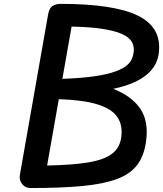

<svg xmlns="http://www.w3.org/2000/svg" viewBox="-20 -948 822 968"><path d="M132.5 0Q108.5 0 92 -19.5Q75.5 -39 80.5 -68L222.5 -875Q228.5 -908 245.5 -918.2Q262.5 -928.5 285.5 -928.5Q552.5 -928.5 673.8 -869.8Q795 -811 781 -684.5Q778 -652.5 763.5 -624.5Q749 -596.5 721.5 -573Q694 -549.5 651.8 -531Q609.5 -512.5 550.5 -500Q642 -465 686.5 -401Q731 -337 716 -232.5Q706 -162 671.8 -116.5Q637.5 -71 570.5 -45.8Q503.5 -20.5 396.2 -10.2Q289 0 132.5 0ZM217.5 -113.5Q345.5 -116 425 -129.2Q504.5 -142.5 544 -172.2Q583.5 -202 591 -253.5Q600 -315.5 572 -357.2Q544 -399 472.2 -421.5Q400.5 -444 276.5 -448ZM294.5 -550.5Q393.5 -554 458.5 -563.8Q523.5 -573.5 562.5 -588Q601.5 -602.5 620.8 -619.5Q640 -636.5 646.5 -654.8Q653 -673 654.5 -691Q656.5 -718 642.8 -739.8Q629 -761.5 593.5 -777.2Q558 -793 496.5 -802.5Q435 -812 341 -814Z"/></svg>

Font: Edu AU VIC WA NT Hand SemiBold
Style: Regular
Weight: 600
Version: Version 1.001